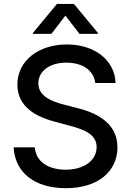

<svg xmlns="http://www.w3.org/2000/svg" viewBox="-20 -969 683 1001"><path d="M476.6 -536.2H582.4C579.2 -652.7 476.2 -737.2 328.5 -737.2C182.5 -737.2 70.7 -653.8 70.7 -528.4C70.7 -427.2 143.1 -367.9 259.9 -336.3L345.9 -312.9C423.7 -292.3 483.7 -266.7 483.7 -202.1C483.7 -131 415.8 -84.2 322.4 -84.2C237.9 -84.2 167.6 -121.8 161.2 -201H51.1C58.2 -69.2 160.2 12.1 323.2 12.1C494 12.1 592.3 -77.8 592.3 -201C592.3 -332 475.5 -382.8 383.2 -405.5L312.1 -424C255.3 -438.6 179.7 -465.2 180 -534.8C180 -596.6 236.5 -642.4 326 -642.4C409.4 -642.4 468.8 -603.3 476.6 -536.2ZM152 -792.6H248.2L321 -887.8L394.2 -792.6H490.1V-797.9L365.4 -948.5H277L152 -797.9Z"/></svg>

Font: Margiela Sans Medium
Style: Regular
Weight: 500
Designer: Stefan Endress, Andreas Faust
Version: Version 1.100;FEAKit 1.0